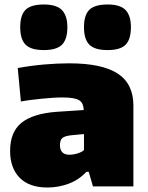

<svg xmlns="http://www.w3.org/2000/svg" viewBox="-20 -830 661 855"><path d="M191 5Q110 5 67.5 -38.5Q25 -82 25 -158Q25 -242 75.5 -283Q126 -324 231 -332L353 -340Q352 -356 347.5 -366.5Q343 -377 332.5 -383.5Q322 -390 303.5 -393Q285 -396 257 -396Q237 -396 214 -394.5Q191 -393 166.5 -390.5Q142 -388 118 -385Q94 -382 73 -378L59 -527Q119 -538 178 -543Q237 -548 288 -548Q434 -548 504 -502.5Q574 -457 574 -360V0H394L375 -65H365Q330 -28 284.5 -11.5Q239 5 191 5ZM289 -141Q308 -141 327.5 -147.5Q347 -154 354 -162V-233L300 -228Q270 -225 258.5 -216Q247 -207 247 -184Q247 -141 289 -141ZM175 -607Q118 -607 94 -631Q70 -655 70 -709Q70 -763 94 -786.5Q118 -810 175 -810Q232 -810 256 -785Q280 -760 280 -709Q280 -655 256 -631Q232 -607 175 -607ZM459 -607Q402 -607 378 -631Q354 -655 354 -709Q354 -763 378 -786.5Q402 -810 459 -810Q516 -810 539.5 -785Q563 -760 563 -709Q563 -655 539.5 -631Q516 -607 459 -607Z"/></svg>

Font: Plata Sans Black
Style: Regular
Weight: 900
Designer: Pablo Impallari, Andres Torresi, & Cristiano Sobral
Foundry: Pablo Impallari, Andres Torresi, & Cristiano Sobral
Version: Version 1.00;December 28, 2019;FontCreator 12.0.0.2547 64-bi